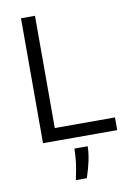

<svg xmlns="http://www.w3.org/2000/svg" viewBox="-96 -720 692 999"><g transform="rotate(-10 250.5 -220.5)"><path d="M87 0V-660H161V0ZM117 0V-67H479V0ZM222 219Q236 155 239.5 115.5Q243 76 243 56H313Q313 91 304 132.5Q295 174 280 219Z"/></g></svg>

Font: Bricolage Grotesque Light
Style: Regular
Weight: 300
Designer: Mathieu Triay
Foundry: Atelier Triay
Version: Version 1.000;gftools[0.9.30]